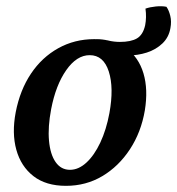

<svg xmlns="http://www.w3.org/2000/svg" viewBox="-20 -594 575 623"><path d="M194 9Q129 9 88.5 -22.5Q48 -54 33 -108Q18 -162 31 -230Q45 -302 80.5 -355Q116 -408 169 -437.5Q222 -467 286 -467Q349 -467 389.5 -437.5Q430 -408 445.5 -356Q461 -304 450 -236Q438 -165 401.5 -109.5Q365 -54 312 -22.5Q259 9 194 9ZM207 -43Q235 -43 260.5 -66.5Q286 -90 305.5 -131.5Q325 -173 335 -227Q350 -309 333 -362Q316 -415 271 -415Q229 -415 195 -366.5Q161 -318 146 -240Q135 -182 139 -137.5Q143 -93 160.5 -68Q178 -43 207 -43ZM394 -414 293 -467Q312 -467 331 -462.5Q350 -458 369 -458Q405 -458 424.5 -469.5Q444 -481 451 -512Q456 -538 452 -566Q466 -571 485.5 -573Q505 -575 520 -572Q528 -561 532.5 -542.5Q537 -524 533 -503Q528 -473 507 -453Q486 -433 456.5 -423.5Q427 -414 394 -414Z"/></svg>

Font: Vollkorn Medium
Style: Italic
Weight: 500
Italic angle: -11°
Designer: Friedrich Althausen
Foundry: Friedrich Althausen
Version: Version 5.000